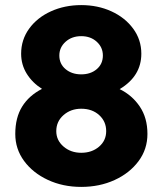

<svg xmlns="http://www.w3.org/2000/svg" viewBox="-20 -731 639 754"><path d="M299 3Q227 3 168 -24.5Q109 -52 74.5 -99Q40 -146 40 -205Q40 -269 67 -312.5Q94 -356 145 -382Q107 -406 85 -441.5Q63 -477 63 -520Q63 -575 94.5 -618.5Q126 -662 180 -686.5Q234 -711 299 -711Q364 -711 417.5 -686.5Q471 -662 503 -618.5Q535 -575 535 -520Q535 -432 450 -381Q499 -357 529 -312.5Q559 -268 559 -205Q559 -145 524 -98Q489 -51 430 -24Q371 3 299 3ZM299 -439Q336 -439 360 -459.5Q384 -480 384 -513Q384 -545 360 -567Q336 -589 299 -589Q262 -589 237.5 -567Q213 -545 213 -513Q213 -480 237.5 -459.5Q262 -439 299 -439ZM299 -131Q341 -131 369 -155Q397 -179 397 -216Q397 -254 369.5 -279Q342 -304 299 -304Q258 -304 229.5 -279Q201 -254 201 -216Q201 -180 229.5 -155.5Q258 -131 299 -131Z"/></svg>

Font: Lexend
Style: Bold
Weight: 700
Designer: Bonnie Shaver-Troup, Thomas Jockin
Foundry: Lexend
Version: Version 1.007; ttfautohint (v1.8.3)